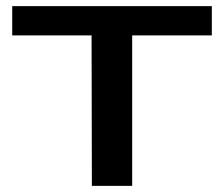

<svg xmlns="http://www.w3.org/2000/svg" viewBox="-20 -609 734 629"><path d="M280 -493H20V-589H674V-493H413V0H281Z"/></svg>

Font: Gold
Style: Regular
Weight: 400
Designer: jaiki
Version: Version 1.000